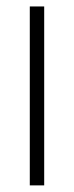

<svg xmlns="http://www.w3.org/2000/svg" viewBox="-20 -560 224 580"><path d="M70 0V-540.5H113.5V0Z"/></svg>

Font: Encode Sans Condensed ExtraLight
Style: Regular
Weight: 200
Width: 3
Designer: Multiple Designers
Foundry: Impallari Type
Version: Version 3.000; ttfautohint (v1.8.3) -l 8 -r 50 -G 200 -x 14 